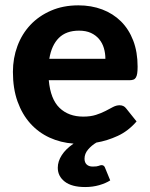

<svg xmlns="http://www.w3.org/2000/svg" viewBox="-20 -544 576 736"><path d="M384 -318.5Q384 -340 378.2 -359.5Q372.5 -379 360 -394Q347.5 -409 328.5 -417.8Q309.5 -426.5 283 -426.5Q233.5 -426.5 205.5 -398.5Q177.5 -370.5 169 -318.5ZM167 -236.5Q173.5 -164 208.2 -130.5Q243 -97 299 -97Q327.5 -97 348.2 -103.8Q369 -110.5 384.8 -118.8Q400.5 -127 413.2 -133.8Q426 -140.5 438.5 -140.5Q454.5 -140.5 463.5 -128.5L503.5 -78.5Q471.5 -41.5 431.2 -23Q391 -4.5 349.5 2.5Q331.5 13 317.8 29Q304 45 304 64.5Q304 78.5 312.2 86.5Q320.5 94.5 335.5 94.5Q344 94.5 349.5 93.8Q355 93 358.2 91.8Q361.5 90.5 364 89.8Q366.5 89 369 89Q378.5 89 382 97.5L402.5 147.5Q385.5 158.5 360.2 165.8Q335 173 306.5 173Q255 173 228.2 152.2Q201.5 131.5 201.5 99Q201.5 74.5 216.8 50.8Q232 27 262 6.5Q212.5 3 170 -16.5Q127.5 -36 96.2 -70.8Q65 -105.5 47.2 -155Q29.5 -204.5 29.5 -268.5Q29.5 -321 46.8 -367.5Q64 -414 96.5 -448.5Q129 -483 175.5 -503.2Q222 -523.5 280.5 -523.5Q330 -523.5 371.8 -507.8Q413.5 -492 443.8 -462Q474 -432 490.8 -388.2Q507.5 -344.5 507.5 -288.5Q507.5 -273 506 -263Q504.5 -253 501 -247Q497.5 -241 491.5 -238.8Q485.5 -236.5 476 -236.5Z"/></svg>

Font: LatoLatin Heavy
Style: Regular
Weight: 800
Designer: Lukasz Dziedzic with Adam Twardoch and Botio Nikoltchev
Foundry: tyPoland Lukasz Dziedzic
Version: Version 2.015; 2015-08-06; http://www.latofonts.com/